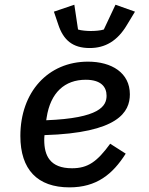

<svg xmlns="http://www.w3.org/2000/svg" viewBox="-20 -793 640 825"><path d="M278.4 12.1C394.9 12.1 463.8 -44 520.2 -132.8L453.5 -175.4C397 -98 357.6 -70 289.4 -70C194.2 -70 170.1 -125 170.1 -191.4C170.1 -194.2 170.1 -203.1 171.2 -212.4C488.6 -221.9 538 -311.8 538 -387.8C538 -479.8 460.2 -528.1 358 -528.1C186.4 -528.1 67.5 -397.4 67.5 -208.8C67.5 -64.3 141 12.1 278.4 12.1ZM178.6 -276.3 180.4 -287.6C196.7 -395.2 258.2 -450.3 348.4 -450.3C413 -450.3 437.9 -420.5 437.9 -381.7C437.9 -337.4 408.4 -285.2 178.6 -276.3ZM211.6 -742.9 230.1 -688.2C252.1 -620.7 292.3 -586.6 365.4 -586.6C431.5 -586.6 484.4 -616.5 525.6 -686.1L560 -742.9L476.2 -772.7L426.1 -666.2C411.9 -661.6 388.5 -659.8 369.7 -659.8C355.8 -659.8 328.8 -661.6 315.3 -666.2L299.4 -772.7Z"/></svg>

Font: Margiela Mono Italic Medium It
Style: Regular
Weight: 500
Designer: Mike Abbink, Paul van der Laan, Pieter van Rosmalen
Foundry: Bold Monday
Version: Version 2.003 2021